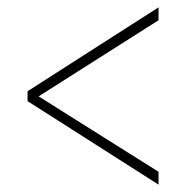

<svg xmlns="http://www.w3.org/2000/svg" viewBox="-20 -619 505 522"><path d="M411 -117 55 -344V-371L411 -599V-564L85 -357L411 -152Z"/></svg>

Font: Noto Serif Armenian Condensed Thin
Style: Regular
Weight: 100
Width: 3
Designer: Monotype Design Team
Foundry: Monotype Imaging Inc.
Version: Version 2.008; ttfautohint (v1.8.4.7-5d5b)